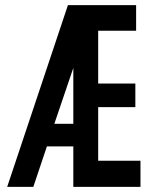

<svg xmlns="http://www.w3.org/2000/svg" viewBox="-20 -731 586 749"><path d="M511 -611H363V-405H508V-313H363V-104H528V-2H266V-160H163Q150 -122 136.5 -81Q123 -40 110 -2H8L245 -711H511ZM266 -248V-466Q249 -415 229 -357Q209 -299 192 -248Z"/></svg>

Font: Fundamental  Brigade Condensed
Style: Regular
Weight: 400
Width: 3
Designer: Peter Wiegel, original typeface by Carl Albert Fahrenwaldt 1901
Foundry: Peter Wiegel
Version: Version 0.000 2012 initial release